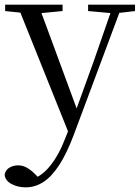

<svg xmlns="http://www.w3.org/2000/svg" viewBox="-30 -536 602 827"><path d="M80.4 271Q47 271 19.9 256.7Q-7.3 242.4 -10.1 216.7Q-6.5 196.1 10.3 186.2Q27.1 176.2 48.2 176.2Q68 176.2 85.7 186.3Q103.5 196.3 120.1 213.2L148.8 241.4L117.3 257.1L97.5 240.1Q146.9 226.4 185.4 179Q223.9 131.6 251.9 57.6L280.6 -15.2L285.2 -27.8L374.4 -274.3L458.3 -516H497.2L287.1 46.5Q257.2 125.6 224.8 175.3Q192.4 225.1 156.7 248Q121 271 80.4 271ZM271.7 51.4 44 -516H135.3L303.7 -59.3L309.7 -46.2ZM-7.8 -488.4V-516H239.5V-488.4L132.9 -478.1H91.1ZM349.5 -488.4V-516H551.6V-488.4L470.3 -478.9H455.3Z"/></svg>

Font: Noto Serif HK ExtraLight
Style: Regular
Weight: 200
Designer: Ryoko NISHIZUKA 西塚涼子 (kana & ideographs); Frank Grießhammer (Latin, Greek & Cyrillic); Wenlong ZHANG 张文龙 (bopomofo); San
Foundry: Adobe
Version: Version 2.002-H1;hotconv 1.1.0;makeotfexe 2.6.0